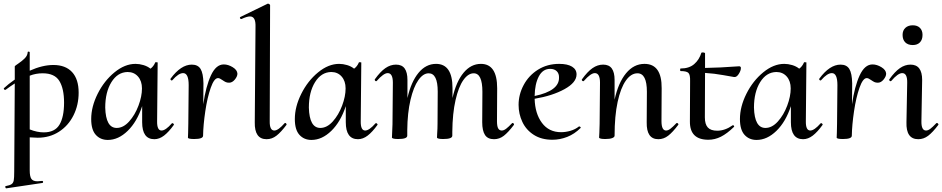

<svg xmlns="http://www.w3.org/2000/svg" viewBox="-21 -745 5103 1040"><path d="M140 -1V178Q140 211 149 224Q158 237 182 237Q189 237 207 235H208Q212 235 212.5 240Q213 245 209 246L14 275Q10 276 8 270Q6 264 10 263Q32 259 41.5 252.5Q51 246 53.5 232Q56 218 56 185L59 -293Q34 -277 10 -259Q9 -258 7 -258Q3 -258 0.5 -262Q-2 -266 1 -268Q23 -289 59 -314V-386Q59 -388 78.5 -401Q98 -414 113 -429Q128 -444 129 -462Q129 -466 134.5 -465.5Q140 -465 140 -461V-362Q209 -393 268 -393Q334 -393 369.5 -354.5Q405 -316 405 -243Q405 -176 377 -120Q349 -64 298.5 -31.5Q248 1 183 1Q172 1 140 -1ZM140 -335V-44Q180 -28 216 -28Q276 -28 301 -69.5Q326 -111 326 -189Q326 -265 300.5 -306.5Q275 -348 210 -348Q173 -348 140 -335Z M913 -78Q916 -78 919 -74.5Q922 -71 921 -69Q893 -30 867.5 -10.5Q842 9 815 9Q749 9 749 -83V-170Q721 -85 670.5 -36Q620 13 563 13Q523 13 498 -14.5Q473 -42 473 -100Q473 -167 508 -237Q543 -307 599 -353Q655 -399 713 -399Q734 -399 756 -392.5Q778 -386 794 -373Q811 -385 820 -407Q820 -408 824 -408Q835 -408 833 -405L830 -89Q829 -38 854 -38Q876 -38 910 -77Q911 -78 913 -78ZM670 -355Q616 -354 582.5 -300Q549 -246 549 -162Q552 -52 611 -52Q647 -52 678.5 -87Q710 -122 729 -172.5Q748 -223 748 -266Q748 -306 726.5 -330.5Q705 -355 670 -355Z M1265 -346Q1265 -331 1251 -314Q1237 -297 1220 -297Q1209 -297 1201.5 -300.5Q1194 -304 1184 -311Q1169 -322 1160 -322Q1139 -322 1120.5 -269.5Q1102 -217 1091 -142.5Q1080 -68 1079 -10Q1079 8 1031 8Q999 8 997 1Q997 -3 998 -26Q999 -49 999 -74L1001 -284Q1001 -349 971 -349Q946 -349 913 -311Q911 -309 910 -309Q906 -309 903.5 -312.5Q901 -316 903 -319Q959 -395 1018 -395Q1051 -395 1065.5 -371.5Q1080 -348 1081 -293L1080 -180Q1094 -277 1121.5 -336.5Q1149 -396 1191 -396Q1215 -396 1239.5 -381Q1264 -366 1265 -346Z M1359 -83 1363 -599Q1364 -628 1356.5 -642Q1349 -656 1333 -656Q1317 -656 1287 -642H1285Q1281 -642 1279 -646.5Q1277 -651 1281 -653L1429 -725H1431Q1435 -725 1438.5 -722Q1442 -719 1442 -717L1440 -89Q1439 -38 1465 -38Q1486 -38 1520 -77Q1522 -79 1524 -79Q1527 -79 1529.5 -75.5Q1532 -72 1531 -69Q1501 -29 1476.5 -10Q1452 9 1423 9Q1357 9 1359 -83Z M2016 -78Q2019 -78 2022 -74.5Q2025 -71 2024 -69Q1996 -30 1970.5 -10.5Q1945 9 1918 9Q1852 9 1852 -83V-170Q1824 -85 1773.5 -36Q1723 13 1666 13Q1626 13 1601 -14.5Q1576 -42 1576 -100Q1576 -167 1611 -237Q1646 -307 1702 -353Q1758 -399 1816 -399Q1837 -399 1859 -392.5Q1881 -386 1897 -373Q1914 -385 1923 -407Q1923 -408 1927 -408Q1938 -408 1936 -405L1933 -89Q1932 -38 1957 -38Q1979 -38 2013 -77Q2014 -78 2016 -78ZM1773 -355Q1719 -354 1685.5 -300Q1652 -246 1652 -162Q1655 -52 1714 -52Q1750 -52 1781.5 -87Q1813 -122 1832 -172.5Q1851 -223 1851 -266Q1851 -306 1829.5 -330.5Q1808 -355 1773 -355Z M2756 -79Q2759 -79 2761.5 -75.5Q2764 -72 2763 -69Q2732 -28 2708 -9.5Q2684 9 2655 9Q2621 9 2606 -14Q2591 -37 2591 -83L2592 -248Q2592 -348 2545 -348Q2515 -348 2489 -311.5Q2463 -275 2446.5 -203Q2430 -131 2429 -31V-10Q2429 8 2380 8Q2350 8 2346 1L2347 -21Q2349 -49 2349 -74L2350 -249Q2350 -348 2301 -348Q2271 -348 2245 -311Q2219 -274 2202.5 -204Q2186 -134 2185 -40V-10Q2185 8 2136 8Q2106 8 2102 1L2105 -72L2107 -297Q2107 -349 2079 -349Q2057 -349 2020 -307Q2018 -305 2016 -305Q2013 -305 2010.5 -308.5Q2008 -312 2009 -315Q2039 -357 2066.5 -376Q2094 -395 2124 -395Q2156 -395 2171 -374Q2186 -353 2186 -312V-214Q2206 -302 2246 -350.5Q2286 -399 2341 -399Q2430 -399 2430 -268V-214Q2450 -303 2490 -351Q2530 -399 2584 -399Q2672 -399 2672 -267L2671 -89Q2671 -61 2677.5 -49.5Q2684 -38 2697 -38Q2708 -38 2721 -48Q2734 -58 2752 -77Q2754 -79 2756 -79Z M3117 -60Q3120 -60 3123 -57Q3126 -54 3124 -52Q3091 -19 3051.5 -3.5Q3012 12 2971 12Q2912 12 2870.5 -14.5Q2829 -41 2808.5 -84.5Q2788 -128 2788 -177Q2788 -233 2815.5 -284.5Q2843 -336 2893 -367.5Q2943 -399 3008 -399Q3053 -399 3077.5 -384Q3102 -369 3102 -342Q3102 -298 3036.5 -262Q2971 -226 2875 -210Q2877 -130 2914.5 -79.5Q2952 -29 3018 -29Q3043 -29 3069 -36.5Q3095 -44 3115 -60ZM2875 -225Q3008 -253 3007 -324Q3008 -346 2995 -359Q2982 -372 2959 -372Q2919 -372 2897.5 -331Q2876 -290 2875 -225Z M3645 -79Q3649 -79 3652 -75.5Q3655 -72 3653 -69Q3623 -29 3598.5 -10Q3574 9 3545 9Q3480 9 3482 -83L3483 -248Q3483 -348 3432 -348Q3397 -348 3369 -308.5Q3341 -269 3324.5 -193Q3308 -117 3308 -10Q3308 -2 3295 3Q3282 8 3258 8Q3228 8 3224 1Q3224 -3 3225.5 -26Q3227 -49 3227 -74L3229 -297Q3229 -349 3201 -349Q3179 -349 3142 -307Q3140 -305 3139 -305Q3135 -305 3132 -308.5Q3129 -312 3131 -315Q3161 -357 3188.5 -376Q3216 -395 3246 -395Q3278 -395 3293 -374Q3308 -353 3308 -312V-205Q3328 -297 3370 -348Q3412 -399 3470 -399Q3564 -399 3563 -267L3562 -89Q3562 -38 3587 -38Q3598 -38 3611 -48Q3624 -58 3642 -77Q3644 -79 3645 -79Z M3992 -375Q3992 -362 3980 -343.5Q3968 -325 3954 -328Q3946 -329 3897 -338Q3848 -347 3798 -350L3797 -109Q3797 -72 3813 -54.5Q3829 -37 3864 -37Q3906 -37 3947 -66L3949 -67Q3952 -67 3954.5 -63.5Q3957 -60 3955 -58Q3917 -21 3884 -4.5Q3851 12 3816 12Q3715 12 3716 -87L3717 -306Q3718 -340 3708 -350Q3698 -360 3666 -360Q3663 -360 3663 -367Q3663 -374 3666 -374Q3712 -374 3739.5 -398Q3767 -422 3778 -459Q3779 -461 3785 -461Q3790 -461 3794 -459.5Q3798 -458 3798 -457V-377Q3874 -378 3983 -386Q3988 -386 3990.5 -382.5Q3993 -379 3992 -375Z M4427 -78Q4430 -78 4433 -74.5Q4436 -71 4435 -69Q4407 -30 4381.5 -10.5Q4356 9 4329 9Q4263 9 4263 -83V-170Q4235 -85 4184.5 -36Q4134 13 4077 13Q4037 13 4012 -14.5Q3987 -42 3987 -100Q3987 -167 4022 -237Q4057 -307 4113 -353Q4169 -399 4227 -399Q4248 -399 4270 -392.5Q4292 -386 4308 -373Q4325 -385 4334 -407Q4334 -408 4338 -408Q4349 -408 4347 -405L4344 -89Q4343 -38 4368 -38Q4390 -38 4424 -77Q4425 -78 4427 -78ZM4184 -355Q4130 -354 4096.5 -300Q4063 -246 4063 -162Q4066 -52 4125 -52Q4161 -52 4192.5 -87Q4224 -122 4243 -172.5Q4262 -223 4262 -266Q4262 -306 4240.5 -330.5Q4219 -355 4184 -355Z M4779 -346Q4779 -331 4765 -314Q4751 -297 4734 -297Q4723 -297 4715.5 -300.5Q4708 -304 4698 -311Q4683 -322 4674 -322Q4653 -322 4634.5 -269.5Q4616 -217 4605 -142.5Q4594 -68 4593 -10Q4593 8 4545 8Q4513 8 4511 1Q4511 -3 4512 -26Q4513 -49 4513 -74L4515 -284Q4515 -349 4485 -349Q4460 -349 4427 -311Q4425 -309 4424 -309Q4420 -309 4417.5 -312.5Q4415 -316 4417 -319Q4473 -395 4532 -395Q4565 -395 4579.5 -371.5Q4594 -348 4595 -293L4594 -180Q4608 -277 4635.5 -336.5Q4663 -396 4705 -396Q4729 -396 4753.5 -381Q4778 -366 4779 -346Z M4889 -83 4893 -297Q4894 -349 4866 -349Q4843 -349 4807 -307Q4805 -305 4804 -305Q4800 -305 4797 -308.5Q4794 -312 4796 -315Q4826 -357 4853.5 -376Q4881 -395 4911 -395Q4974 -395 4974 -312L4970 -89Q4969 -38 4995 -38Q5006 -38 5018.5 -47.5Q5031 -57 5050 -77Q5052 -79 5053 -79Q5057 -79 5060 -75.5Q5063 -72 5062 -69Q5031 -28 5006.5 -9.5Q4982 9 4953 9Q4886 9 4889 -83ZM4868 -556Q4868 -580 4883 -594Q4898 -608 4923 -608Q4948 -608 4962 -594Q4976 -580 4976 -556Q4976 -530 4962 -515.5Q4948 -501 4923 -501Q4897 -501 4882.5 -515.5Q4868 -530 4868 -556Z"/></svg>

Font: Cormorant Upright SemiBold
Style: Regular
Weight: 600
Designer: Christian Thalmann (Catharsis Fonts)
Foundry: Catharsis Fonts
Version: Version 3.302